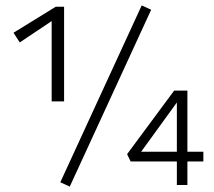

<svg xmlns="http://www.w3.org/2000/svg" viewBox="-20 -684 792 710"><path d="M504 -664 539 -648 238 6 203 -10ZM217 -309H171V-606L53 -527L30 -563L186 -659H217ZM732 -123V-87H673V0H634V-87H463L450 -114L624 -349H673V-123ZM502 -123H634V-305Z"/></svg>

Font: EauTestSC Semilight
Style: Regular
Weight: 300
Designer: Christian Thalmann (Catharsis Fonts)
Version: Version 0.001;PS 000.001;hotconv 1.0.88;makeotf.lib2.5.64775